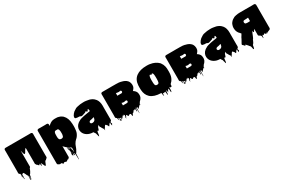

<svg xmlns="http://www.w3.org/2000/svg" viewBox="112 -1790 4929 3345"><g transform="rotate(-30 2576.5 -118.0)"><path d="M611 -59Q611 -49 612 -38Q613 -27 610 -18Q610 -18 608 -14Q607 -11 603 -7Q599 -3 594 -1L586 7Q585 10 582 11L576 18Q575 19 574 21.5Q573 24 572 23Q570 20 570 13Q557 26 550.5 44.5Q544 63 536 80Q535 84 531 92Q527 100 520 100Q514 99 510 90.5Q506 82 504 78L477 22Q476 20 475 18Q474 16 473 15Q471 28 471 41.5Q471 55 469 69Q468 70 467 67.5Q466 65 465 64Q463 62 460 60Q457 58 457 55Q454 43 455 39Q456 35 455.5 31Q455 27 449 17Q451 15 448 17.5Q445 20 445 20Q442 24 439.5 31.5Q437 39 429 36Q422 34 419.5 28.5Q417 23 413 19Q408 13 409.5 15.5Q411 18 406 14Q404 12 402 11Q402 12 400 14Q399 15 398.5 12Q398 9 396 8Q395 5 393 1.5Q391 -2 389 -6Q384 -9 380 -16Q380 -17 379.5 -17.5Q379 -18 379 -19Q379 -20 378.5 -21Q378 -22 378 -23Q377 -29 377.5 -35.5Q378 -42 378 -48V-325L374 -345Q371 -343 369 -339.5Q367 -336 366 -335Q361 -328 356.5 -322Q352 -316 347 -309Q347 -308 346.5 -308Q346 -308 346 -307L342 -300Q341 -298 340 -296Q339 -294 338 -292L334 -285Q332 -281 326.5 -273Q321 -265 314.5 -261Q308 -257 302 -265Q301 -267 300 -269Q299 -271 298 -272Q296 -275 294 -281Q292 -288 290 -295Q288 -302 286 -309Q282 -327 282 -329Q282 -331 278 -341V-47Q278 -41 278.5 -34.5Q279 -28 278 -22Q277 -19 275.5 -15Q274 -11 271 -9Q268 -5 263 -3Q259 3 256 13Q256 16 254 20Q254 21 253.5 21.5Q253 22 253 23L251 28Q245 41 239 53.5Q233 66 225 77L222 82Q220 84 220 85L214 92Q211 95 207 97Q206 104 205.5 110Q205 116 203 123Q202 130 201 136.5Q200 143 198 150Q197 156 196 167.5Q195 179 193 173Q189 159 189.5 144.5Q190 130 187 117Q187 115 185 115.5Q183 116 183 117Q182 128 184 147.5Q186 167 186.5 180Q187 193 179 185Q170 176 170.5 163Q171 150 174 136Q177 122 175 110Q164 99 165 98.5Q166 98 171.5 101Q177 104 179 103.5Q181 103 170 93Q167 91 163 85Q162 83 160.5 80Q159 77 157 74L154 68Q151 60 147.5 52.5Q144 45 140 37Q138 33 135.5 29.5Q133 26 131 23Q131 21 123 14Q122 14 120 12Q119 12 116 15Q113 16 110 17.5Q107 19 104 20Q103 21 100 21Q96 21 96 21Q94 43 94 67.5Q94 92 92 115Q92 116 90.5 117.5Q89 119 88 118Q84 116 84 112Q82 89 83.5 66.5Q85 44 80 22Q79 15 79 24.5Q79 34 80 48Q81 62 80 72Q79 82 76 76Q67 62 70.5 44Q74 26 72 10Q61 -1 62.5 -0.5Q64 0 69.5 5Q75 10 76.5 10.5Q78 11 67 0L60 -3Q54 -6 50 -11Q48 -13 46 -19Q44 -27 44 -33Q44 -41 44.5 -50Q45 -59 45 -67V-473Q45 -478 44.5 -483.5Q44 -489 45 -494Q45 -498 47 -504Q49 -508 50 -509Q53 -515 62 -518Q68 -520 72 -520H552Q562 -520 573 -521Q584 -522 593 -519Q597 -517 599 -515Q606 -511 609 -503Q611 -499 611 -497Q612 -491 611.5 -485Q611 -479 611 -473Z M1293 -244Q1293 -237 1293 -231Q1293 -225 1292 -220Q1291 -207 1290 -194.5Q1289 -182 1287 -170Q1285 -155 1281.5 -140Q1278 -125 1271 -111L1263 -96Q1253 -75 1236 -56Q1235 -54 1231 -50Q1227 -45 1221 -40.5Q1215 -36 1210 -31Q1204 -24 1198.5 -18.5Q1193 -13 1188 -6Q1188 -6 1187.5 -5.5Q1187 -5 1186 -5L1177 10Q1165 25 1155 49.5Q1145 74 1136 99Q1127 124 1116 139Q1115 140 1114.5 142.5Q1114 145 1112 147Q1112 147 1112 147.5Q1112 148 1111 148Q1111 149 1109 153Q1106 158 1103.5 163Q1101 168 1096 173Q1095 176 1092 177L1089 180Q1087 202 1086.5 234.5Q1086 267 1084 290Q1084 291 1081.5 292.5Q1079 294 1079 293Q1076 270 1076 235.5Q1076 201 1074 179Q1071 177 1071 175Q1070 174 1070 170.5Q1070 167 1070 166Q1070 163 1071 161Q1070 163 1065 165Q1064 165 1063.5 164.5Q1063 164 1062 164Q1060 163 1058 161Q1059 174 1060.5 186Q1062 198 1054 194Q1044 189 1048 174Q1052 159 1050 147Q1049 147 1047.5 146Q1046 145 1047 145Q1047 144 1046.5 143.5Q1046 143 1046 143Q1047 153 1047.5 161.5Q1048 170 1042 167Q1039 165 1037 162Q1039 175 1036.5 181.5Q1034 188 1026 183Q1014 174 1014.5 158.5Q1015 143 1019.5 125Q1024 107 1023 92Q1021 90 1019 86Q1018 85 1018 84Q1016 78 1016 72Q1016 61 1019 52Q1021 43 1022 34.5Q1023 26 1022 19Q1020 17 1018 16Q1017 16 1016 14Q1015 12 1016 14H1014V25Q1014 27 1014.5 30Q1015 33 1015 36Q1016 40 1016.5 44.5Q1017 49 1017 57Q1016 63 1013.5 61Q1011 59 1008 57Q1007 57 1007 56.5Q1007 56 1007 56Q1003 50 1004 41.5Q1005 33 1006 26Q1007 21 1007.5 16.5Q1008 12 1007 8Q1007 7 1006.5 7Q1006 7 1006 6L999 3L998 2Q997 2 997 1.5Q997 1 996 1Q990 -3 986 -9Q983 -11 980 -13.5Q977 -16 975 -19Q973 -23 971 -24.5Q969 -26 967 -27Q965 -29 962 -31.5Q959 -34 957 -37Q955 -39 953 -41.5Q951 -44 949 -47Q947 -49 946 -50Q944 -53 946 -50.5Q948 -48 947 -42V151Q947 156 947.5 161.5Q948 167 946 172Q946 172 944 176Q943 177 943 177.5Q943 178 942 179Q940 182 934 186Q931 190 927 194.5Q923 199 917 200Q913 201 909.5 199.5Q906 198 903 197Q899 201 896 205.5Q893 210 889 214Q879 223 869.5 218Q860 213 849 212H841Q840 212 839 213Q838 214 837 213Q836 210 836 205L828 213Q827 214 825 215Q823 216 821 218Q820 219 818.5 222.5Q817 226 814 226Q810 226 808.5 222.5Q807 219 805 218Q805 218 805 217.5Q805 217 804 217Q802 216 798 212L791 206L788 203Q788 203 788 202.5Q788 202 787 202Q783 198 781 197L771 198Q770 199 766 201Q760 204 754 201Q753 202 752 201Q751 200 749 200Q749 200 737.5 194Q726 188 726 189Q722 187 719 185Q708 177 708 163V-493Q708 -499 709.5 -502Q711 -505 713 -509Q722 -520 734 -520Q737 -520 740 -520.5Q743 -521 746 -521Q752 -521 757.5 -520.5Q763 -520 768 -520H861Q869 -520 877.5 -520.5Q886 -521 894 -521Q898 -521 902 -521Q906 -521 910 -520Q911 -520 912 -519.5Q913 -519 914 -519Q923 -516 928 -507Q930 -503 931 -500Q932 -497 932 -486V-463Q934 -465 934 -466Q935 -466 935 -466.5Q935 -467 935 -467L936 -468Q940 -472 941 -474Q940 -473 945 -478.5Q950 -484 952 -485Q955 -487 957.5 -489.5Q960 -492 962 -493Q970 -499 977.5 -504Q985 -509 993 -513Q995 -515 997 -515Q1009 -522 1023.5 -525Q1038 -528 1052 -529Q1059 -529 1063 -530H1079Q1102 -531 1122 -528.5Q1142 -526 1152 -521Q1168 -517 1181.5 -510.5Q1195 -504 1204 -496L1213 -490Q1217 -487 1220.5 -484Q1224 -481 1227 -477Q1255 -449 1272 -405.5Q1289 -362 1292 -299Q1293 -285 1293 -274Q1293 -263 1293 -249ZM948 -210Q950 -201 953.5 -192.5Q957 -184 964 -178Q974 -171 988 -170Q990 -169 993 -169Q996 -169 998 -169L1006 -170Q1010 -171 1013.5 -171.5Q1017 -172 1020 -173L1025 -176Q1036 -184 1040 -195Q1045 -207 1047 -227Q1048 -232 1048 -237Q1048 -242 1048 -246V-275Q1048 -280 1047.5 -286Q1047 -292 1046 -298Q1046 -303 1045 -306Q1044 -318 1039 -327Q1034 -337 1028 -342Q1024 -345 1020.5 -345Q1017 -345 1012 -345Q1004 -345 995 -345Q986 -345 978 -344Q975 -343 971 -342.5Q967 -342 964 -340Q957 -333 953.5 -324Q950 -315 948 -305Q948 -301 947.5 -296.5Q947 -292 947 -288Q946 -283 946 -277.5Q946 -272 946 -267Q945 -256 945.5 -245Q946 -234 947 -219V-214Q948 -213 948 -210ZM1034 65Q1035 63 1035 60.5Q1035 58 1036 56Q1037 50 1037.5 44.5Q1038 39 1038 33Q1038 29 1038 29Q1038 29 1035 28Q1035 28 1034 27Q1033 26 1031 24H1030V33Q1030 38 1030.5 43.5Q1031 49 1032 54Q1033 56 1033 59Q1033 62 1034 65ZM1046 33V42L1048 62Q1049 57 1049.5 53.5Q1050 50 1050 43V35Q1048 33 1046 33ZM1060 42Q1064 50 1064 62Q1064 65 1064 68Q1064 71 1063 74V75Q1065 91 1068 108Q1071 125 1072 142V148Q1073 145 1073 142.5Q1073 140 1074 138Q1074 136 1074.5 132Q1075 128 1075 128Q1078 105 1078.5 80.5Q1079 56 1066 42Q1063 38 1061 38Q1060 39 1060 41H1059Q1059 41 1059 40.5Q1059 40 1058 39Q1055 35 1054 35Q1053 36 1053.5 40.5Q1054 45 1054 46Q1055 54 1056.5 62Q1058 70 1059 78L1061 89Q1062 86 1062 83Q1062 80 1063 77V76Q1060 59 1059.5 52.5Q1059 46 1060 42ZM1036 152Q1037 145 1038 138Q1039 131 1038 125Q1037 125 1035.5 124Q1034 123 1035 123Q1034 122 1034 121.5Q1034 121 1033 120Q1032 119 1032 117.5Q1032 116 1031 115Q1032 124 1033.5 133.5Q1035 143 1036 152Z M1907 -36Q1907 -32 1906 -30Q1906 -17 1901 -11Q1900 -9 1897 -6.5Q1894 -4 1891 -2Q1880 9 1881 16Q1882 23 1887 28Q1892 33 1893 40Q1894 47 1883 58Q1882 61 1881.5 64.5Q1881 68 1879 70Q1878 71 1875 65Q1874 60 1873 54Q1872 48 1871 42Q1870 25 1870.5 22.5Q1871 20 1866 9L1862 13Q1859 16 1856.5 18Q1854 20 1851 24Q1847 30 1843 36Q1839 42 1835 48Q1834 49 1832 53Q1830 57 1828 58Q1823 60 1820 53Q1817 46 1815 44Q1814 41 1813.5 38Q1813 35 1811 32Q1809 31 1805 27Q1803 25 1802 23L1792 11L1787 6Q1785 7 1782 5Q1779 3 1777 2Q1772 7 1772 8Q1764 15 1758.5 24.5Q1753 34 1748 44Q1747 46 1744.5 49Q1742 52 1739 54Q1737 56 1736 56Q1735 62 1734.5 68.5Q1734 75 1732 81Q1731 82 1729.5 80.5Q1728 79 1728 78Q1726 70 1726.5 66.5Q1727 63 1723 51Q1722 51 1721.5 50.5Q1721 50 1721 50Q1721 49 1719 47Q1719 45 1717.5 44Q1716 43 1716 43L1707 28L1695 9Q1694 5 1692 1.5Q1690 -2 1688 -5L1687 -6Q1683 -9 1679 -16Q1679 -17 1678.5 -17.5Q1678 -18 1678 -19Q1677 -24 1677 -30.5Q1677 -37 1677 -47V-55Q1675 -53 1674 -51L1671 -48Q1662 -37 1651 -28Q1647 -18 1645 -7.5Q1643 3 1638 13Q1637 17 1634.5 21.5Q1632 26 1628 29Q1627 30 1622.5 31Q1618 32 1617 31Q1616 28 1616 24.5Q1616 21 1616 18Q1615 21 1613.5 23.5Q1612 26 1610 28Q1609 30 1607 31.5Q1605 33 1603 35Q1600 51 1598.5 65.5Q1597 80 1595 96Q1594 100 1593 104.5Q1592 109 1590 114Q1590 119 1587 122Q1586 123 1583 120Q1582 118 1581 115.5Q1580 113 1579 111Q1578 106 1575 94.5Q1572 83 1570 79Q1569 75 1568 70.5Q1567 66 1566 62Q1565 59 1564.5 55.5Q1564 52 1562 48L1559 45Q1556 41 1553 36.5Q1550 32 1547 28Q1546 25 1544 22.5Q1542 20 1540 16Q1539 14 1538 12.5Q1537 11 1535 10H1527Q1462 8 1415.5 -21Q1369 -50 1351 -95Q1350 -98 1349 -101Q1348 -104 1347 -107Q1347 -108 1346.5 -109Q1346 -110 1346 -111Q1345 -116 1344 -120.5Q1343 -125 1342 -129Q1341 -135 1341 -141.5Q1341 -148 1341 -154Q1341 -158 1341.5 -161Q1342 -164 1342 -168L1343 -175Q1346 -191 1352 -204Q1366 -236 1395 -259Q1401 -264 1407 -268Q1413 -272 1420 -276L1433 -283Q1435 -285 1438 -287Q1441 -289 1444 -290Q1446 -292 1449 -293Q1452 -294 1455 -295Q1466 -300 1477.5 -303Q1489 -306 1501 -309Q1515 -313 1529.5 -316Q1544 -319 1560 -322L1584 -326Q1598 -328 1611.5 -330.5Q1625 -333 1639 -335Q1643 -335 1644 -336L1666 -340V-356Q1666 -352 1665.5 -358Q1665 -364 1665 -365Q1665 -364 1664.5 -367.5Q1664 -371 1664 -370Q1664 -371 1663.5 -372Q1663 -373 1663 -374Q1661 -380 1655 -386Q1654 -386 1654 -386.5Q1654 -387 1652 -387Q1650 -386 1647.5 -383Q1645 -380 1644 -378Q1641 -373 1637 -365.5Q1633 -358 1627 -355Q1620 -351 1614 -360Q1608 -369 1604 -373Q1602 -375 1601 -375L1592 -366Q1589 -364 1586 -362Q1583 -360 1580 -358Q1574 -355 1567.5 -353.5Q1561 -352 1555 -350Q1543 -346 1531.5 -341.5Q1520 -337 1508 -335Q1493 -333 1480 -341.5Q1467 -350 1452 -349Q1438 -349 1424.5 -350Q1411 -351 1397 -355Q1393 -357 1392 -357Q1391 -357 1390 -356Q1389 -355 1388 -356Q1387 -357 1386.5 -358Q1386 -359 1384 -360Q1383 -362 1381 -364Q1379 -366 1379 -366Q1378 -367 1376 -371Q1374 -377 1375 -383.5Q1376 -390 1378 -396Q1379 -399 1380 -402Q1381 -405 1382 -409Q1392 -428 1404 -442Q1415 -456 1430.5 -469Q1446 -482 1466 -492Q1474 -499 1485 -504Q1495 -509 1506.5 -512Q1518 -515 1530 -517Q1553 -523 1580 -526.5Q1607 -530 1639 -530H1659Q1665 -530 1670 -530Q1675 -530 1678 -529L1685 -528H1690Q1703 -528 1709 -525Q1726 -524 1743 -519Q1755 -517 1766.5 -514Q1778 -511 1787 -506Q1800 -502 1812.5 -494Q1825 -486 1835 -478Q1835 -477 1835.5 -477Q1836 -477 1836 -477Q1839 -475 1841.5 -472.5Q1844 -470 1846 -468Q1894 -425 1903 -353Q1904 -352 1904 -350Q1907 -329 1906.5 -308Q1906 -287 1906 -266V-59Q1906 -54 1906.5 -48Q1907 -42 1907 -36ZM1669 -203V-215Q1669 -216 1667 -215Q1666 -215 1664.5 -214.5Q1663 -214 1662 -214Q1658 -212 1653 -210.5Q1648 -209 1643 -207Q1633 -203 1622.5 -201.5Q1612 -200 1601 -198Q1596 -197 1590 -195Q1584 -193 1579 -190Q1575 -187 1573 -184Q1566 -175 1566 -166Q1566 -159 1573 -148Q1575 -147 1577.5 -145.5Q1580 -144 1583 -142L1588 -140Q1601 -139 1602 -138.5Q1603 -138 1614 -139Q1657 -145 1666 -188Q1668 -194 1668 -199Q1668 -202 1669 -203Z M2553 -123Q2551 -114 2548 -105.5Q2545 -97 2540 -91Q2540 -91 2540 -90.5Q2540 -90 2539 -90Q2534 -79 2525.5 -69.5Q2517 -60 2506 -51Q2499 -43 2494 -33.5Q2489 -24 2483 -15Q2483 -12 2482 -10Q2481 -6 2482.5 2.5Q2484 11 2479 9Q2475 7 2475 2.5Q2475 -2 2476 -6Q2467 4 2457 13Q2447 22 2438 32Q2435 35 2432.5 38.5Q2430 42 2427 45Q2426 46 2425 47Q2424 48 2423 49Q2422 50 2420.5 51.5Q2419 53 2419 52Q2417 40 2417.5 35Q2418 30 2418 25Q2418 20 2413 10Q2410 13 2407 15H2406Q2404 17 2403 17Q2402 39 2401.5 67.5Q2401 96 2399 119Q2399 120 2397 122.5Q2395 125 2395 124Q2393 101 2393 68.5Q2393 36 2391 14Q2390 13 2389.5 12Q2389 11 2388 10H2387Q2383 10 2383 11Q2382 27 2381.5 43Q2381 59 2379 76Q2379 75 2375 75Q2371 75 2371 75Q2369 55 2369.5 49Q2370 43 2370 38.5Q2370 34 2364 20Q2360 22 2356 25.5Q2352 29 2347 32Q2345 33 2343 34Q2341 35 2339 33Q2331 25 2335.5 24Q2340 23 2343.5 25Q2347 27 2335 27H2333Q2333 28 2332.5 28.5Q2332 29 2332 29L2323 44Q2322 46 2319 49Q2317 53 2315 55Q2314 56 2311.5 58Q2309 60 2307 62Q2305 66 2303 66Q2302 66 2301 65Q2300 64 2298 63Q2296 64 2295 66Q2294 68 2293 70Q2291 74 2288 80.5Q2285 87 2283 91Q2283 92 2280 98.5Q2277 105 2275 107Q2273 109 2271 107Q2269 105 2267 99Q2263 87 2263 85Q2263 83 2263.5 80Q2264 77 2260 64Q2259 61 2254 58Q2248 52 2241.5 53.5Q2235 55 2229 59Q2227 60 2225 62Q2223 64 2221 65Q2218 68 2215.5 70.5Q2213 73 2208 70Q2201 65 2197 58Q2193 51 2189 45Q2189 44 2188.5 43.5Q2188 43 2188 42Q2187 41 2186 40Q2185 39 2184 38L2178 32Q2174 37 2173.5 44Q2173 51 2170 57Q2170 61 2167 61Q2163 61 2161.5 53.5Q2160 46 2159 48Q2158 55 2157.5 67.5Q2157 80 2157.5 88Q2158 96 2156 90Q2144 75 2148 61.5Q2152 48 2156.5 36Q2161 24 2149 14L2143 8Q2142 10 2142 12.5Q2142 15 2141 17Q2140 19 2137.5 19Q2135 19 2133 20Q2129 22 2129 22Q2128 20 2127.5 17Q2127 14 2126 12L2117 21Q2113 27 2109.5 33Q2106 39 2101 44L2092 53Q2089 59 2088 58Q2086 51 2086 44.5Q2086 38 2084 32Q2084 31 2082 30.5Q2080 30 2080 31Q2079 37 2080.5 46Q2082 55 2082 62Q2082 69 2076 68Q2067 66 2070.5 53Q2074 40 2072 30Q2072 29 2071 29.5Q2070 30 2069 29Q2066 29 2065 28Q2062 28 2061 27Q2060 27 2059 26Q2058 25 2057 26Q2056 35 2059 49.5Q2062 64 2062.5 74.5Q2063 85 2054 82Q2045 78 2045 67.5Q2045 57 2048 44.5Q2051 32 2050 22Q2050 22 2047 22Q2047 21 2046.5 21Q2046 21 2046 21Q2045 20 2044 20Q2043 20 2042 19Q2041 18 2040 18Q2039 18 2038 17Q2034 13 2034 15Q2033 21 2034 32Q2035 43 2035.5 50Q2036 57 2030 54Q2021 48 2026 34Q2031 20 2026 10Q2024 5 2024.5 17Q2025 29 2022 34Q2021 37 2020 31.5Q2019 26 2018 23Q2018 22 2016 11Q2014 0 2013 0L2006 -3Q2000 -6 1996 -11Q1994 -13 1992 -19Q1991 -23 1990.5 -27Q1990 -31 1990 -35Q1990 -43 1990.5 -51.5Q1991 -60 1991 -67V-469Q1991 -475 1990.5 -481.5Q1990 -488 1991 -495L1992 -502Q1993 -503 1993 -504Q1993 -505 1994 -506Q1996 -510 1998 -511Q2002 -516 2008 -518Q2010 -519 2012.5 -519.5Q2015 -520 2019 -520H2134Q2146 -520 2168 -520Q2190 -520 2215.5 -520.5Q2241 -521 2262 -520H2275Q2286 -520 2296.5 -520Q2307 -520 2317 -519Q2335 -519 2354 -517.5Q2373 -516 2390 -511L2395 -509Q2433 -501 2460 -487Q2487 -473 2506 -452Q2513 -444 2518.5 -434.5Q2524 -425 2527 -415Q2530 -411 2531 -405Q2532 -399 2533 -394Q2536 -385 2536 -376Q2537 -368 2536.5 -360.5Q2536 -353 2535 -345Q2534 -327 2527 -316Q2525 -313 2523 -307Q2515 -293 2500 -276L2499 -275Q2496 -272 2494 -271Q2493 -270 2492 -269Q2491 -268 2490 -267L2498 -262Q2500 -261 2502.5 -259Q2505 -257 2512 -252Q2521 -245 2530 -235Q2538 -225 2544 -215Q2554 -197 2556 -168Q2558 -155 2556.5 -143.5Q2555 -132 2553 -123ZM2215 -341V-326Q2214 -313 2213.5 -313Q2213 -313 2213.5 -318.5Q2214 -324 2216 -329.5Q2218 -335 2223 -332H2285Q2290 -332 2294.5 -332Q2299 -332 2303 -333Q2304 -334 2306 -334Q2314 -337 2318 -343L2320 -348Q2321 -350 2321 -357V-362Q2319 -368 2318 -370Q2317 -372 2313 -376Q2312 -378 2310 -378.5Q2308 -379 2306 -380Q2301 -381 2295.5 -380Q2290 -379 2285 -378Q2278 -377 2270.5 -376.5Q2263 -376 2255 -377Q2249 -378 2243 -379Q2237 -380 2231 -381Q2233 -381 2227 -381.5Q2221 -382 2219 -382Q2219 -382 2218.5 -382.5Q2218 -383 2215 -383ZM2215 -137H2285Q2302 -137 2311.5 -142Q2321 -147 2321 -162V-167Q2319 -173 2318 -175Q2317 -177 2313 -181Q2307 -185 2303 -185Q2299 -185 2294.5 -184.5Q2290 -184 2285 -183Q2276 -181 2267.5 -179.5Q2259 -178 2250 -179Q2243 -179 2236.5 -181Q2230 -183 2223 -185Q2222 -186 2221 -186Q2220 -186 2218 -187Q2217 -188 2216 -188Q2215 -188 2215 -188Z M3202 -276Q3203 -260 3202.5 -244Q3202 -228 3201 -213Q3199 -182 3192 -155.5Q3185 -129 3172 -107Q3168 -100 3164 -93Q3160 -86 3155 -79Q3150 -73 3144 -68Q3144 -67 3143.5 -66.5Q3143 -66 3143 -66Q3139 -60 3133 -56Q3132 -55 3131 -54Q3130 -53 3128 -51Q3127 -50 3126 -49Q3125 -48 3124 -47L3118 -34Q3118 -30 3118 -26.5Q3118 -23 3117 -19Q3116 -12 3117 -0.5Q3118 11 3113 7Q3110 4 3109.5 -0.5Q3109 -5 3109 -9Q3109 -7 3107 -5Q3106 -2 3103.5 1.5Q3101 5 3097 6Q3090 9 3085.5 1.5Q3081 -6 3079 -10Q3079 -10 3079 -10.5Q3079 -11 3078 -12Q3071 1 3072 17.5Q3073 34 3071 50Q3071 54 3070 59.5Q3069 65 3068 70Q3067 76 3063 81Q3063 84 3059 84Q3055 82 3055 79Q3053 62 3053 44Q3053 26 3051 9Q3051 9 3050.5 8.5Q3050 8 3049 8Q3046 9 3043 11Q3040 13 3038 15Q3031 22 3026 32Q3023 38 3020.5 44Q3018 50 3015 55Q3014 56 3012.5 59.5Q3011 63 3011 62Q3009 51 3009 40Q3009 29 3007 19Q3009 19 3001.5 18.5Q2994 18 2995 19Q2993 35 2993 51Q2993 67 2991 83Q2991 84 2987.5 87Q2984 90 2983 91Q2982 92 2980.5 92.5Q2979 93 2979 92Q2977 75 2977 57.5Q2977 40 2974 23Q2971 24 2969 26Q2967 28 2967 28Q2966 29 2965.5 31.5Q2965 34 2963 36Q2962 36 2958 32Q2957 30 2956.5 28Q2956 26 2954 25Q2954 24 2953.5 24Q2953 24 2953 24Q2952 23 2952 23.5Q2952 24 2951 23H2945Q2945 27 2945 31Q2945 35 2943 40Q2943 40 2935 31Q2930 26 2930 26.5Q2930 27 2927 26Q2923 26 2923 25Q2922 39 2921.5 52.5Q2921 66 2919 80Q2919 82 2917.5 78Q2916 74 2915 72Q2914 69 2913 66.5Q2912 64 2911 61Q2908 48 2906.5 35.5Q2905 23 2903 10H2897Q2761 7 2692 -53L2686 -59Q2627 -115 2621 -213Q2618 -260 2621 -307Q2629 -418 2705.5 -474Q2782 -530 2915 -530H2924Q2938 -530 2952 -529Q2966 -528 2979 -526Q2981 -526 2982 -525Q3085 -510 3147 -447Q3149 -445 3152.5 -440.5Q3156 -436 3157 -434Q3185 -397 3195 -351Q3195 -350 3195.5 -349Q3196 -348 3196 -347Q3200 -330 3201 -311.5Q3202 -293 3202 -276ZM2884 -157Q2887 -155 2891 -153Q2902 -150 2908 -150Q2914 -150 2920 -151H2926Q2930 -153 2933.5 -154.5Q2937 -156 2940 -158Q2948 -166 2950.5 -177Q2953 -188 2954 -198Q2955 -204 2955.5 -211Q2956 -218 2956 -225Q2957 -239 2957 -258Q2957 -277 2956 -292Q2956 -297 2956 -302Q2956 -307 2955 -311Q2955 -315 2954.5 -318.5Q2954 -322 2954 -326Q2951 -352 2940 -361Q2936 -365 2934.5 -365.5Q2933 -366 2931 -366Q2930 -366 2929 -366.5Q2928 -367 2927 -366Q2926 -365 2925.5 -361.5Q2925 -358 2923 -356Q2922 -354 2917.5 -353.5Q2913 -353 2911 -354Q2905 -355 2900 -360H2894Q2893 -361 2892 -362.5Q2891 -364 2889 -365Q2886 -365 2883 -362Q2876 -356 2873 -345.5Q2870 -335 2868 -321Q2867 -318 2867 -313Q2867 -310 2866.5 -306.5Q2866 -303 2866 -299Q2865 -291 2865 -280Q2865 -269 2865 -258Q2865 -251 2865.5 -244.5Q2866 -238 2866 -231Q2866 -224 2866 -217Q2866 -210 2867 -205Q2869 -187 2871.5 -177Q2874 -167 2884 -157Z M3839 -123Q3837 -114 3834 -105.5Q3831 -97 3826 -91Q3826 -91 3826 -90.5Q3826 -90 3825 -90Q3820 -79 3811.5 -69.5Q3803 -60 3792 -51Q3785 -43 3780 -33.5Q3775 -24 3769 -15Q3769 -12 3768 -10Q3767 -6 3768.5 2.5Q3770 11 3765 9Q3761 7 3761 2.5Q3761 -2 3762 -6Q3753 4 3743 13Q3733 22 3724 32Q3721 35 3718.5 38.5Q3716 42 3713 45Q3712 46 3711 47Q3710 48 3709 49Q3708 50 3706.5 51.5Q3705 53 3705 52Q3703 40 3703.5 35Q3704 30 3704 25Q3704 20 3699 10Q3696 13 3693 15H3692Q3690 17 3689 17Q3688 39 3687.5 67.5Q3687 96 3685 119Q3685 120 3683 122.5Q3681 125 3681 124Q3679 101 3679 68.5Q3679 36 3677 14Q3676 13 3675.5 12Q3675 11 3674 10H3673Q3669 10 3669 11Q3668 27 3667.5 43Q3667 59 3665 76Q3665 75 3661 75Q3657 75 3657 75Q3655 55 3655.5 49Q3656 43 3656 38.5Q3656 34 3650 20Q3646 22 3642 25.5Q3638 29 3633 32Q3631 33 3629 34Q3627 35 3625 33Q3617 25 3621.5 24Q3626 23 3629.5 25Q3633 27 3621 27H3619Q3619 28 3618.5 28.5Q3618 29 3618 29L3609 44Q3608 46 3605 49Q3603 53 3601 55Q3600 56 3597.5 58Q3595 60 3593 62Q3591 66 3589 66Q3588 66 3587 65Q3586 64 3584 63Q3582 64 3581 66Q3580 68 3579 70Q3577 74 3574 80.5Q3571 87 3569 91Q3569 92 3566 98.5Q3563 105 3561 107Q3559 109 3557 107Q3555 105 3553 99Q3549 87 3549 85Q3549 83 3549.5 80Q3550 77 3546 64Q3545 61 3540 58Q3534 52 3527.5 53.5Q3521 55 3515 59Q3513 60 3511 62Q3509 64 3507 65Q3504 68 3501.5 70.5Q3499 73 3494 70Q3487 65 3483 58Q3479 51 3475 45Q3475 44 3474.5 43.5Q3474 43 3474 42Q3473 41 3472 40Q3471 39 3470 38L3464 32Q3460 37 3459.5 44Q3459 51 3456 57Q3456 61 3453 61Q3449 61 3447.5 53.5Q3446 46 3445 48Q3444 55 3443.5 67.5Q3443 80 3443.5 88Q3444 96 3442 90Q3430 75 3434 61.5Q3438 48 3442.5 36Q3447 24 3435 14L3429 8Q3428 10 3428 12.5Q3428 15 3427 17Q3426 19 3423.5 19Q3421 19 3419 20Q3415 22 3415 22Q3414 20 3413.5 17Q3413 14 3412 12L3403 21Q3399 27 3395.5 33Q3392 39 3387 44L3378 53Q3375 59 3374 58Q3372 51 3372 44.5Q3372 38 3370 32Q3370 31 3368 30.5Q3366 30 3366 31Q3365 37 3366.5 46Q3368 55 3368 62Q3368 69 3362 68Q3353 66 3356.5 53Q3360 40 3358 30Q3358 29 3357 29.5Q3356 30 3355 29Q3352 29 3351 28Q3348 28 3347 27Q3346 27 3345 26Q3344 25 3343 26Q3342 35 3345 49.5Q3348 64 3348.5 74.5Q3349 85 3340 82Q3331 78 3331 67.5Q3331 57 3334 44.5Q3337 32 3336 22Q3336 22 3333 22Q3333 21 3332.5 21Q3332 21 3332 21Q3331 20 3330 20Q3329 20 3328 19Q3327 18 3326 18Q3325 18 3324 17Q3320 13 3320 15Q3319 21 3320 32Q3321 43 3321.5 50Q3322 57 3316 54Q3307 48 3312 34Q3317 20 3312 10Q3310 5 3310.5 17Q3311 29 3308 34Q3307 37 3306 31.5Q3305 26 3304 23Q3304 22 3302 11Q3300 0 3299 0L3292 -3Q3286 -6 3282 -11Q3280 -13 3278 -19Q3277 -23 3276.5 -27Q3276 -31 3276 -35Q3276 -43 3276.5 -51.5Q3277 -60 3277 -67V-469Q3277 -475 3276.5 -481.5Q3276 -488 3277 -495L3278 -502Q3279 -503 3279 -504Q3279 -505 3280 -506Q3282 -510 3284 -511Q3288 -516 3294 -518Q3296 -519 3298.5 -519.5Q3301 -520 3305 -520H3420Q3432 -520 3454 -520Q3476 -520 3501.5 -520.5Q3527 -521 3548 -520H3561Q3572 -520 3582.5 -520Q3593 -520 3603 -519Q3621 -519 3640 -517.5Q3659 -516 3676 -511L3681 -509Q3719 -501 3746 -487Q3773 -473 3792 -452Q3799 -444 3804.5 -434.5Q3810 -425 3813 -415Q3816 -411 3817 -405Q3818 -399 3819 -394Q3822 -385 3822 -376Q3823 -368 3822.5 -360.5Q3822 -353 3821 -345Q3820 -327 3813 -316Q3811 -313 3809 -307Q3801 -293 3786 -276L3785 -275Q3782 -272 3780 -271Q3779 -270 3778 -269Q3777 -268 3776 -267L3784 -262Q3786 -261 3788.5 -259Q3791 -257 3798 -252Q3807 -245 3816 -235Q3824 -225 3830 -215Q3840 -197 3842 -168Q3844 -155 3842.5 -143.5Q3841 -132 3839 -123ZM3501 -341V-326Q3500 -313 3499.5 -313Q3499 -313 3499.5 -318.5Q3500 -324 3502 -329.5Q3504 -335 3509 -332H3571Q3576 -332 3580.5 -332Q3585 -332 3589 -333Q3590 -334 3592 -334Q3600 -337 3604 -343L3606 -348Q3607 -350 3607 -357V-362Q3605 -368 3604 -370Q3603 -372 3599 -376Q3598 -378 3596 -378.5Q3594 -379 3592 -380Q3587 -381 3581.5 -380Q3576 -379 3571 -378Q3564 -377 3556.5 -376.5Q3549 -376 3541 -377Q3535 -378 3529 -379Q3523 -380 3517 -381Q3519 -381 3513 -381.5Q3507 -382 3505 -382Q3505 -382 3504.5 -382.5Q3504 -383 3501 -383ZM3501 -137H3571Q3588 -137 3597.5 -142Q3607 -147 3607 -162V-167Q3605 -173 3604 -175Q3603 -177 3599 -181Q3593 -185 3589 -185Q3585 -185 3580.5 -184.5Q3576 -184 3571 -183Q3562 -181 3553.5 -179.5Q3545 -178 3536 -179Q3529 -179 3522.5 -181Q3516 -183 3509 -185Q3508 -186 3507 -186Q3506 -186 3504 -187Q3503 -188 3502 -188Q3501 -188 3501 -188Z M4459 -36Q4459 -32 4458 -30Q4458 -17 4453 -11Q4452 -9 4449 -6.5Q4446 -4 4443 -2Q4432 9 4433 16Q4434 23 4439 28Q4444 33 4445 40Q4446 47 4435 58Q4434 61 4433.5 64.5Q4433 68 4431 70Q4430 71 4427 65Q4426 60 4425 54Q4424 48 4423 42Q4422 25 4422.5 22.5Q4423 20 4418 9L4414 13Q4411 16 4408.5 18Q4406 20 4403 24Q4399 30 4395 36Q4391 42 4387 48Q4386 49 4384 53Q4382 57 4380 58Q4375 60 4372 53Q4369 46 4367 44Q4366 41 4365.5 38Q4365 35 4363 32Q4361 31 4357 27Q4355 25 4354 23L4344 11L4339 6Q4337 7 4334 5Q4331 3 4329 2Q4324 7 4324 8Q4316 15 4310.5 24.5Q4305 34 4300 44Q4299 46 4296.5 49Q4294 52 4291 54Q4289 56 4288 56Q4287 62 4286.5 68.5Q4286 75 4284 81Q4283 82 4281.5 80.5Q4280 79 4280 78Q4278 70 4278.5 66.5Q4279 63 4275 51Q4274 51 4273.5 50.5Q4273 50 4273 50Q4273 49 4271 47Q4271 45 4269.5 44Q4268 43 4268 43L4259 28L4247 9Q4246 5 4244 1.5Q4242 -2 4240 -5L4239 -6Q4235 -9 4231 -16Q4231 -17 4230.5 -17.5Q4230 -18 4230 -19Q4229 -24 4229 -30.5Q4229 -37 4229 -47V-55Q4227 -53 4226 -51L4223 -48Q4214 -37 4203 -28Q4199 -18 4197 -7.5Q4195 3 4190 13Q4189 17 4186.5 21.5Q4184 26 4180 29Q4179 30 4174.5 31Q4170 32 4169 31Q4168 28 4168 24.5Q4168 21 4168 18Q4167 21 4165.5 23.5Q4164 26 4162 28Q4161 30 4159 31.5Q4157 33 4155 35Q4152 51 4150.5 65.5Q4149 80 4147 96Q4146 100 4145 104.5Q4144 109 4142 114Q4142 119 4139 122Q4138 123 4135 120Q4134 118 4133 115.5Q4132 113 4131 111Q4130 106 4127 94.5Q4124 83 4122 79Q4121 75 4120 70.5Q4119 66 4118 62Q4117 59 4116.5 55.5Q4116 52 4114 48L4111 45Q4108 41 4105 36.5Q4102 32 4099 28Q4098 25 4096 22.5Q4094 20 4092 16Q4091 14 4090 12.5Q4089 11 4087 10H4079Q4014 8 3967.5 -21Q3921 -50 3903 -95Q3902 -98 3901 -101Q3900 -104 3899 -107Q3899 -108 3898.5 -109Q3898 -110 3898 -111Q3897 -116 3896 -120.5Q3895 -125 3894 -129Q3893 -135 3893 -141.5Q3893 -148 3893 -154Q3893 -158 3893.5 -161Q3894 -164 3894 -168L3895 -175Q3898 -191 3904 -204Q3918 -236 3947 -259Q3953 -264 3959 -268Q3965 -272 3972 -276L3985 -283Q3987 -285 3990 -287Q3993 -289 3996 -290Q3998 -292 4001 -293Q4004 -294 4007 -295Q4018 -300 4029.5 -303Q4041 -306 4053 -309Q4067 -313 4081.5 -316Q4096 -319 4112 -322L4136 -326Q4150 -328 4163.5 -330.5Q4177 -333 4191 -335Q4195 -335 4196 -336L4218 -340V-356Q4218 -352 4217.5 -358Q4217 -364 4217 -365Q4217 -364 4216.5 -367.5Q4216 -371 4216 -370Q4216 -371 4215.5 -372Q4215 -373 4215 -374Q4213 -380 4207 -386Q4206 -386 4206 -386.5Q4206 -387 4204 -387Q4202 -386 4199.5 -383Q4197 -380 4196 -378Q4193 -373 4189 -365.5Q4185 -358 4179 -355Q4172 -351 4166 -360Q4160 -369 4156 -373Q4154 -375 4153 -375L4144 -366Q4141 -364 4138 -362Q4135 -360 4132 -358Q4126 -355 4119.5 -353.5Q4113 -352 4107 -350Q4095 -346 4083.5 -341.5Q4072 -337 4060 -335Q4045 -333 4032 -341.5Q4019 -350 4004 -349Q3990 -349 3976.5 -350Q3963 -351 3949 -355Q3945 -357 3944 -357Q3943 -357 3942 -356Q3941 -355 3940 -356Q3939 -357 3938.5 -358Q3938 -359 3936 -360Q3935 -362 3933 -364Q3931 -366 3931 -366Q3930 -367 3928 -371Q3926 -377 3927 -383.5Q3928 -390 3930 -396Q3931 -399 3932 -402Q3933 -405 3934 -409Q3944 -428 3956 -442Q3967 -456 3982.5 -469Q3998 -482 4018 -492Q4026 -499 4037 -504Q4047 -509 4058.5 -512Q4070 -515 4082 -517Q4105 -523 4132 -526.5Q4159 -530 4191 -530H4211Q4217 -530 4222 -530Q4227 -530 4230 -529L4237 -528H4242Q4255 -528 4261 -525Q4278 -524 4295 -519Q4307 -517 4318.5 -514Q4330 -511 4339 -506Q4352 -502 4364.5 -494Q4377 -486 4387 -478Q4387 -477 4387.5 -477Q4388 -477 4388 -477Q4391 -475 4393.5 -472.5Q4396 -470 4398 -468Q4446 -425 4455 -353Q4456 -352 4456 -350Q4459 -329 4458.5 -308Q4458 -287 4458 -266V-59Q4458 -54 4458.5 -48Q4459 -42 4459 -36ZM4221 -203V-215Q4221 -216 4219 -215Q4218 -215 4216.5 -214.5Q4215 -214 4214 -214Q4210 -212 4205 -210.5Q4200 -209 4195 -207Q4185 -203 4174.5 -201.5Q4164 -200 4153 -198Q4148 -197 4142 -195Q4136 -193 4131 -190Q4127 -187 4125 -184Q4118 -175 4118 -166Q4118 -159 4125 -148Q4127 -147 4129.5 -145.5Q4132 -144 4135 -142L4140 -140Q4153 -139 4154 -138.5Q4155 -138 4166 -139Q4209 -145 4218 -188Q4220 -194 4220 -199Q4220 -202 4221 -203Z M4688 145Q4688 146 4686 151Q4684 156 4680 155Q4677 153 4674.5 147Q4672 141 4671 140Q4667 127 4665.5 114Q4664 101 4660 89Q4650 81 4642 69Q4635 58 4626.5 48.5Q4618 39 4608 29Q4604 24 4599.5 20Q4595 16 4590 12Q4585 9 4587.5 12.5Q4590 16 4591.5 20.5Q4593 25 4584 24Q4581 24 4581 18Q4581 17 4580.5 16.5Q4580 16 4580 16Q4580 16 4578 14Q4577 20 4579 26.5Q4581 33 4576 32Q4572 30 4573.5 22Q4575 14 4570 8Q4569 9 4569.5 16Q4570 23 4568 25Q4567 26 4566 22.5Q4565 19 4564 18Q4562 13 4560 8.5Q4558 4 4556 0Q4555 0 4554 -0.5Q4553 -1 4552 -1Q4551 -1 4549 -3Q4547 -3 4542 -8Q4538 -12 4538 -15Q4538 -18 4538 -20Q4538 -25 4541 -31L4581 -103Q4589 -120 4596.5 -135.5Q4604 -151 4613 -161Q4613 -162 4613.5 -162Q4614 -162 4614 -163L4626 -185Q4628 -187 4630 -193Q4631 -193 4631 -195Q4630 -194 4630 -193Q4630 -192 4628 -192Q4628 -192 4626 -194Q4624 -195 4621.5 -198Q4619 -201 4618 -202V-203L4615 -206Q4613 -208 4612 -210Q4612 -211 4610 -213Q4608 -215 4608 -215Q4606 -216 4604.5 -217.5Q4603 -219 4600 -222Q4597 -225 4594.5 -228Q4592 -231 4590 -234Q4584 -241 4581 -248Q4578 -253 4575.5 -258Q4573 -263 4571 -268Q4568 -274 4565 -283Q4561 -298 4559 -317Q4558 -325 4558 -332.5Q4558 -340 4558 -349Q4559 -374 4569 -400Q4574 -418 4581 -427Q4583 -430 4585 -433Q4587 -436 4588 -438Q4596 -449 4605 -458Q4608 -461 4613 -465.5Q4618 -470 4619 -471Q4620 -472 4620.5 -472Q4621 -472 4622 -473Q4630 -479 4638 -484Q4646 -489 4655 -493Q4663 -500 4677.5 -504.5Q4692 -509 4708 -512Q4725 -516 4743.5 -518Q4762 -520 4782 -520H4870Q4889 -521 4908 -520.5Q4927 -520 4946 -520H5030Q5036 -520 5042.5 -520.5Q5049 -521 5055 -521H5066Q5071 -521 5075 -521Q5079 -521 5083 -519Q5090 -517 5095 -510Q5099 -506 5101 -497Q5102 -493 5101.5 -487.5Q5101 -482 5101 -477Q5102 -461 5101.5 -441.5Q5101 -422 5101 -405V-51Q5101 -45 5101.5 -38.5Q5102 -32 5101 -26Q5101 -18 5096 -11Q5094 -8 5091 -6Q5089 -4 5084 -2Q5080 0 5075.5 2Q5071 4 5066 6Q5065 7 5063.5 7Q5062 7 5060 8Q5057 10 5051 12Q5049 14 5047 14Q5043 15 5038.5 17.5Q5034 20 5030 22Q5029 23 5028 23Q5027 23 5026 24Q5024 26 5024 26Q5028 34 5015 30Q5012 29 5012.5 24.5Q5013 20 5013 16Q5013 15 5014 15Q5014 10 5011 10Q5006 11 5007 18.5Q5008 26 5006 31Q5005 32 5003.5 31.5Q5002 31 5001 31Q4996 30 4991 25Q4981 14 4981.5 13Q4982 12 4972 8Q4967 13 4961.5 19Q4956 25 4948 25Q4941 26 4942 23Q4943 20 4942 13Q4940 15 4940 15Q4935 21 4929 26Q4927 34 4927 42.5Q4927 51 4925 59Q4924 62 4923.5 67Q4923 72 4920 71Q4916 69 4916.5 64Q4917 59 4916 55Q4915 47 4914.5 38.5Q4914 30 4912 23L4902 13Q4898 7 4892 3Q4889 0 4884 0L4876 -3Q4875 -5 4873.5 -6Q4872 -7 4870 -8Q4863 -15 4862 -23Q4861 -31 4861.5 -39.5Q4862 -48 4862 -55V-115Q4862 -122 4861.5 -129Q4861 -136 4862 -143L4858 -151Q4857 -148 4856.5 -144.5Q4856 -141 4854 -138Q4853 -135 4853 -129.5Q4853 -124 4851 -126Q4848 -128 4848 -133Q4847 -130 4846 -127Q4845 -124 4843 -121L4838 -112Q4832 -106 4833.5 -105.5Q4835 -105 4834 -105Q4833 -105 4828 -104Q4825 -104 4820 -112Q4817 -118 4816.5 -120Q4816 -122 4816 -125V-132Q4816 -134 4815.5 -135.5Q4815 -137 4815 -138Q4814 -136 4813 -133.5Q4812 -131 4811 -129L4806 -117Q4805 -114 4804 -111Q4803 -108 4801 -105Q4800 -103 4799 -100Q4798 -97 4796 -95Q4796 -93 4794 -89Q4787 -73 4780.5 -55Q4774 -37 4766 -22L4762 -15Q4762 -14 4761.5 -13.5Q4761 -13 4761 -12Q4759 -8 4756 -5.5Q4753 -3 4751 -1Q4749 5 4748 7L4745 14Q4744 15 4744 16Q4744 17 4743 19Q4741 24 4738.5 29Q4736 34 4733 39Q4730 46 4727 52.5Q4724 59 4719 64Q4716 69 4713 72Q4710 75 4708 77L4703 82Q4702 86 4701 90Q4700 94 4699 98Q4697 110 4695 122Q4693 134 4688 145ZM4852 -300 4867 -304V-371H4859Q4855 -371 4850.5 -370.5Q4846 -370 4841 -369Q4829 -368 4817 -368Q4805 -368 4794 -367Q4788 -367 4781.5 -366Q4775 -365 4770 -360Q4762 -350 4762 -336Q4762 -331 4763 -328Q4765 -318 4772 -310Q4777 -306 4781 -304Q4793 -300 4810 -300ZM4834 -105Q4834 -105 4834 -105Z"/></g></svg>

Font: Rubik Wet Paint
Style: Regular
Weight: 400
Designer: Hubert and Fischer, NaN
Foundry: Hubert and Fischer, NaN
Version: Version 2.200